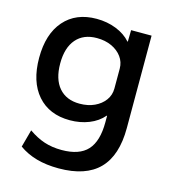

<svg xmlns="http://www.w3.org/2000/svg" viewBox="-111 -621 838 933"><g transform="rotate(15 308.0 -155.0)"><path d="M269 220Q207 220 157.5 206Q108 192 69 164L93 76Q133 104 172.5 117Q212 130 260 130Q349 130 390 85Q431 40 431 -55V-88H429Q401 -55 357 -37.5Q313 -20 261 -20Q157 -20 98 -87.5Q39 -155 39 -275Q39 -395 98 -462.5Q157 -530 261 -530Q314 -530 359.5 -512Q405 -494 433 -462H435L436 -520H539V-55Q539 83 472 151.5Q405 220 269 220ZM286 -110Q328 -110 360.5 -125Q393 -140 412 -166Q431 -192 431 -225V-325Q431 -358 412 -384Q393 -410 360.5 -425Q328 -440 286 -440Q219 -440 182 -397Q145 -354 145 -275Q145 -196 182 -153Q219 -110 286 -110Z"/></g></svg>

Font: M PLUS 2 Medium
Style: Regular
Weight: 500
Designer: Coji Morishita
Foundry: UNDERFOREST DESIGN
Version: Version 1.001